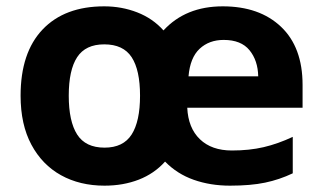

<svg xmlns="http://www.w3.org/2000/svg" viewBox="-20 -576 1018 606"><path d="M683 -556Q799 -556 867 -491.5Q935 -427 935 -308V-236H571Q574 -172 611 -136.5Q648 -101 712 -101Q767 -101 812 -111.5Q857 -122 904 -144V-29Q862 -9 816.5 0.5Q771 10 706 10Q644 10 591.5 -8.5Q539 -27 501 -66Q467 -28 418 -9Q369 10 310 10Q232 10 172.5 -23Q113 -56 79 -119.5Q45 -183 45 -274Q45 -410 114.5 -483Q184 -556 309 -556Q364 -556 413 -537Q462 -518 496 -480Q566 -556 683 -556ZM686 -450Q640 -450 610 -422Q580 -394 575 -335H795Q794 -385 767.5 -417.5Q741 -450 686 -450ZM309 -436Q250 -436 223.5 -395.5Q197 -355 197 -274Q197 -193 223.5 -151.5Q250 -110 310 -110Q369 -110 395.5 -151.5Q422 -193 422 -274Q422 -355 395.5 -395.5Q369 -436 309 -436Z"/></svg>

Font: Noto Sans Balinese
Style: Bold
Weight: 700
Designer: Aditya Bayu, David Williams
Foundry: David Williams
Version: Version 2.005; ttfautohint (v1.8.4.7-5d5b)